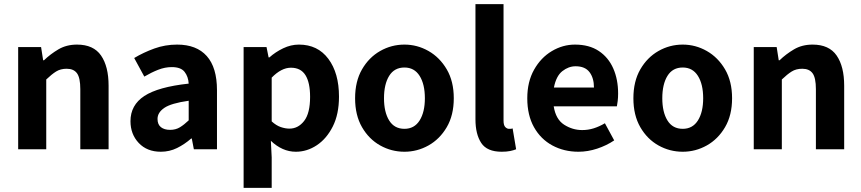

<svg xmlns="http://www.w3.org/2000/svg" viewBox="-20 -723 4171 930"><path d="M68 0V-495H179L189 -431H193Q224 -461 263 -484Q302 -507 353 -507Q433 -507 469.5 -454Q506 -401 506 -308V0H369V-291Q369 -346 353 -368Q337 -390 303 -390Q273 -390 251.5 -376.5Q230 -363 204 -338V0Z M759 12Q692 12 652 -30.5Q612 -73 612 -136Q612 -214 679 -258Q746 -302 894 -318Q892 -352 874 -375Q856 -398 812 -398Q779 -398 746 -385Q713 -372 679 -352L630 -442Q675 -469 727.5 -488Q780 -507 838 -507Q932 -507 981.5 -451.5Q1031 -396 1031 -286V0H919L909 -52H906Q874 -24 837.5 -6Q801 12 759 12ZM804 -94Q831 -94 851.5 -106.5Q872 -119 894 -140V-235Q809 -223 776 -200.5Q743 -178 743 -147Q743 -120 759.5 -107Q776 -94 804 -94Z M1160 187V-495H1271L1281 -445H1285Q1314 -471 1351.5 -489Q1389 -507 1428 -507Q1519 -507 1570.5 -438Q1622 -369 1622 -255Q1622 -170 1592 -110.5Q1562 -51 1514.5 -19.5Q1467 12 1413 12Q1380 12 1349.5 -1.5Q1319 -15 1292 -41L1296 39V187ZM1382 -100Q1424 -100 1453 -137Q1482 -174 1482 -254Q1482 -323 1459.5 -359Q1437 -395 1389 -395Q1343 -395 1296 -347V-135Q1318 -115 1340 -107.5Q1362 -100 1382 -100Z M1939 12Q1876 12 1821.5 -18.5Q1767 -49 1733.5 -107Q1700 -165 1700 -247Q1700 -329 1733.5 -387Q1767 -445 1821.5 -476Q1876 -507 1939 -507Q2001 -507 2055.5 -476Q2110 -445 2144 -387Q2178 -329 2178 -247Q2178 -165 2144 -107Q2110 -49 2055.5 -18.5Q2001 12 1939 12ZM1939 -99Q1987 -99 2012.5 -139.5Q2038 -180 2038 -247Q2038 -315 2012.5 -355.5Q1987 -396 1939 -396Q1890 -396 1865 -355.5Q1840 -315 1840 -247Q1840 -180 1865 -139.5Q1890 -99 1939 -99Z M2410 12Q2339 12 2311 -30.5Q2283 -73 2283 -145V-703H2419V-139Q2419 -116 2427.5 -107.5Q2436 -99 2445 -99Q2449 -99 2453 -99Q2457 -99 2463 -101L2480 0Q2468 5 2451 8.5Q2434 12 2410 12Z M2782 12Q2712 12 2655.5 -18.5Q2599 -49 2566.5 -107Q2534 -165 2534 -247Q2534 -327 2567 -385.5Q2600 -444 2653 -475.5Q2706 -507 2765 -507Q2834 -507 2880.5 -476Q2927 -445 2950.5 -391.5Q2974 -338 2974 -270Q2974 -251 2972 -234Q2970 -217 2968 -208H2662Q2672 -145 2712.5 -119Q2753 -93 2800 -93Q2829 -93 2856 -101.5Q2883 -110 2910 -126L2955 -43Q2918 -18 2872.5 -3Q2827 12 2782 12ZM2768 -402Q2734 -402 2704 -378.5Q2674 -355 2663 -299H2857Q2857 -345 2835.5 -373.5Q2814 -402 2768 -402Z M3287 12Q3224 12 3169.5 -18.5Q3115 -49 3081.5 -107Q3048 -165 3048 -247Q3048 -329 3081.5 -387Q3115 -445 3169.5 -476Q3224 -507 3287 -507Q3349 -507 3403.5 -476Q3458 -445 3492 -387Q3526 -329 3526 -247Q3526 -165 3492 -107Q3458 -49 3403.5 -18.5Q3349 12 3287 12ZM3287 -99Q3335 -99 3360.5 -139.5Q3386 -180 3386 -247Q3386 -315 3360.5 -355.5Q3335 -396 3287 -396Q3238 -396 3213 -355.5Q3188 -315 3188 -247Q3188 -180 3213 -139.5Q3238 -99 3287 -99Z M3631 0V-495H3742L3752 -431H3756Q3787 -461 3826 -484Q3865 -507 3916 -507Q3996 -507 4032.5 -454Q4069 -401 4069 -308V0H3932V-291Q3932 -346 3916 -368Q3900 -390 3866 -390Q3836 -390 3814.5 -376.5Q3793 -363 3767 -338V0Z"/></svg>

Font: Assistant
Style: Bold
Weight: 700
Designer: Hebrew By Ben Nathan, Latin by Paul Hunt
Version: Version 3.000